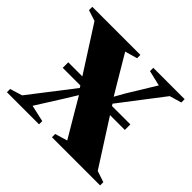

<svg xmlns="http://www.w3.org/2000/svg" viewBox="-137 -651 799 799"><g transform="rotate(45 263.0 -251.0)"><path d="M43 -35.5 191 -227 37 -467.5 -11 -483V-502.5H272V-483L217.5 -467.5L284.5 -354.5L316.5 -301L342.5 -347L416 -467L348 -483V-502.5H532.5V-483L479.5 -467.5L333.5 -277L488 -35.5L537.5 -19V0H254V-19L308.5 -35.5L242 -148L209.5 -203.5L181 -157L104.5 -35.5L178 -19V0H-11V-19ZM447 -268.5V-236H81.5V-268.5Z"/></g></svg>

Font: Merriweather 144pt ExtraBold
Style: Regular
Weight: 800
Version: Version 2.100